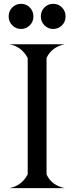

<svg xmlns="http://www.w3.org/2000/svg" viewBox="-20 -965 381 985"><path d="M29.3 0Q89.8 -11.7 121.1 -68.4L122.1 -72.3V-665.5L121.1 -669.4Q89.8 -726.1 29.3 -737.8H311.5Q246.1 -724.1 219.7 -669.9L218.8 -665.5V-72.3L219.7 -67.9Q246.1 -13.7 311.5 0ZM189.5 -880.9Q189.5 -908.2 208 -926.8Q226.6 -945.3 252.9 -945.3Q279.8 -945.3 297.9 -926.8Q316.4 -907.7 316.4 -880.9Q316.4 -853.5 297.9 -835Q279.3 -816.4 252.9 -816.4Q226.6 -816.4 208 -835.2Q189.5 -854 189.5 -880.9ZM24.4 -880.9Q24.4 -908.2 43 -926.8Q61.5 -945.3 87.9 -945.3Q114.7 -945.3 132.8 -926.8Q151.4 -907.7 151.4 -880.9Q151.4 -853.5 132.8 -835Q114.3 -816.4 87.9 -816.4Q61.5 -816.4 43 -835.2Q24.4 -854 24.4 -880.9Z"/></svg>

Font: Modern Antiqua
Style: Regular
Weight: 500
Version: Version 1.0